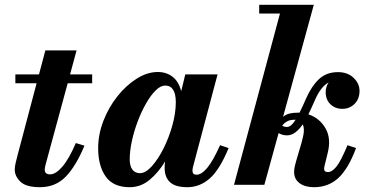

<svg xmlns="http://www.w3.org/2000/svg" viewBox="-20 -770 1536 800"><path d="M332 -163Q296 -77 253.5 -33.5Q211 10 146.5 10Q89 10 65.2 -12.8Q41.5 -35.5 41.5 -63.5Q41.5 -75 45.2 -91.2Q49 -107.5 53 -122.5L132.5 -423H44V-460H142.5L169 -560H299L272 -460H364V-423H262L171 -88Q169.5 -82.5 168 -76Q166.5 -69.5 166.5 -62.5Q166.5 -43.5 189 -43.5Q212 -43.5 239.8 -75.5Q267.5 -107.5 296 -174Z M932.5 -153Q895.5 -63 854 -26.5Q812.5 10 760.5 10Q711.5 10 688.8 -10.5Q666 -31 666 -70.5Q666 -86.5 668 -97.5Q640.5 -51.5 603.5 -20.8Q566.5 10 520.5 10Q451.5 10 420.2 -34.8Q389 -79.5 389 -152.5Q389 -210 410.8 -266.2Q432.5 -322.5 469 -368.5Q505.5 -414.5 549.5 -442.2Q593.5 -470 637.5 -470Q673.5 -470 699.2 -450Q725 -430 735 -390L752 -460H886.5L784 -74Q782 -66 782 -58.5Q782 -42 798.5 -42Q819.5 -42 843.2 -70.2Q867 -98.5 897 -165ZM712.5 -344Q712.5 -413.5 668 -413.5Q649 -413.5 628.5 -393.2Q608 -373 588.8 -339.2Q569.5 -305.5 554 -264.8Q538.5 -224 529.5 -182.5Q520.5 -141 520.5 -105.5Q520.5 -79.5 531.2 -64Q542 -48.5 563 -48.5Q586.5 -48.5 612.5 -77.2Q638.5 -106 661.2 -151.2Q684 -196.5 698.2 -247.8Q712.5 -299 712.5 -344Z M1463.5 -153Q1431.5 -67 1390 -28.5Q1348.5 10 1288 10Q1251 10 1228.2 -6.8Q1205.5 -23.5 1205.5 -53.5Q1205.5 -64 1208 -75.8Q1210.5 -87.5 1213.5 -97.5L1228 -147Q1236.5 -173 1243.2 -203Q1250 -233 1241.5 -252Q1228 -232 1211.5 -219Q1195 -206 1175.5 -206Q1157 -206 1141 -215.5Q1139.5 -210.5 1137.5 -203.5L1081.5 0H955L1146.5 -713.5H1060V-750H1287.5L1159.5 -283.5Q1172 -293.5 1187 -297Q1202 -300.5 1219.5 -300.5Q1224 -300.5 1228 -300.5Q1235 -314 1241.8 -329.2Q1248.5 -344.5 1255.5 -360Q1278 -411 1309 -440.2Q1340 -469.5 1388.5 -469.5Q1428 -469.5 1453 -446Q1478 -422.5 1478 -391Q1478 -357.5 1457.2 -337Q1436.5 -316.5 1406.5 -316.5Q1376.5 -316.5 1356.8 -335.5Q1337 -354.5 1337 -386.5Q1337 -409 1349.5 -426.5Q1316.5 -409 1292.5 -353.5Q1286 -339 1279.2 -323.8Q1272.5 -308.5 1265 -293.5Q1311 -278.5 1336 -235.8Q1361 -193 1345 -131L1332 -78Q1331 -74 1330.8 -70.8Q1330.5 -67.5 1330.5 -66Q1330.5 -53 1346.5 -53Q1363 -53 1381.2 -75Q1399.5 -97 1428 -165ZM1207 -271Q1188 -271 1175.8 -264Q1163.5 -257 1156 -246.5Q1163.5 -241 1175.5 -241Q1185 -241 1194 -249Q1203 -257 1211.5 -271Q1209.5 -271 1207 -271Z"/></svg>

Font: Bodoni* 06pt
Style: Bold Italic
Weight: 700
Italic angle: -13°
Version: Version 2.3